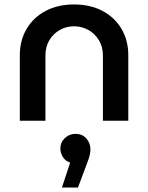

<svg xmlns="http://www.w3.org/2000/svg" viewBox="-20 -542 664 862"><path d="M69 0V-294Q69 -360 99 -411.5Q129 -463 184 -492.5Q239 -522 313 -522Q386 -522 441 -492.5Q496 -463 526 -411.5Q556 -360 556 -294V0H442V-293Q442 -332 424 -361.5Q406 -391 376.5 -407.5Q347 -424 312 -424Q278 -424 248.5 -407.5Q219 -391 201.5 -361.5Q184 -332 184 -293V0ZM258 300 295 188Q273 181 262 162.5Q251 144 251 125Q251 97 271 78Q291 59 319 59Q350 59 368 80Q386 101 386 129Q386 153 372 188L330 300Z"/></svg>

Font: MuseoModerno Medium
Style: Regular
Weight: 500
Designer: Pablo Cosgaya, Héctor Gatti, Marcela Romero, and the Authors of The MuseoModerno Project.
Foundry: Omnibus-Type Team
Version: Version 1.001